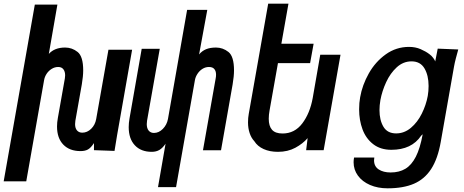

<svg xmlns="http://www.w3.org/2000/svg" viewBox="-100 -815 2520 1042"><path d="M253.5 -406Q253.5 -426.5 244 -439Q234.5 -451.5 216 -451.5Q197 -451.5 180.5 -441.2Q164 -431 153.2 -414.8Q142.5 -398.5 139.5 -381L42.5 169H-80L89 -790H211.5L165 -522.5Q196 -557 253.5 -557Q291 -557 321.2 -533Q351.5 -509 351.5 -433Q351.5 -401.5 344 -357L309 -159.5Q307.5 -150 307.5 -141.5Q307.5 -119 318 -107Q328.5 -95 346.5 -95Q373.5 -95 395 -116.2Q416.5 -137.5 422 -169L488.5 -545H617L552 -175Q534.5 -78.5 521.5 4L410 0V-38.5Q393 -12.5 377.2 -3.8Q361.5 5 337 5Q277.5 5 243.5 -30.2Q209.5 -65.5 209.5 -128.5Q209.5 -150.5 214 -175L252 -389.5Q253.5 -398 253.5 -406Z M798.5 -35Q782.5 -11.5 765 -1.2Q747.5 9 723.5 9Q665 9 631.8 -26.5Q598.5 -62 598.5 -125Q598.5 -147.5 603 -173L669 -550H767L698 -159.5Q696.5 -150 696.5 -141.5Q696.5 -118.5 707 -106Q717.5 -93.5 735.5 -93.5Q762 -93.5 783.8 -115.5Q805.5 -137.5 811.5 -169L915.5 -761.5H1025L980.5 -519.5Q996 -538.5 1018.2 -547.8Q1040.5 -557 1072 -557Q1109.5 -557 1139.8 -533Q1170 -509 1170 -433Q1170 -401.5 1162.5 -357L1099.5 0.5H1001.5L1070.5 -389.5Q1072.5 -399 1072.5 -410Q1072.5 -429 1063.2 -440.2Q1054 -451.5 1034 -451.5Q1015 -451.5 998.8 -441.2Q982.5 -431 971.8 -414.5Q961 -398 958 -381L855.5 200.5H757.5Z M1280 -49Q1263.5 -66.5 1254.8 -92.8Q1246 -119 1246 -151Q1246 -175.5 1250 -197L1355.5 -795H1465.5L1427 -577.5H1602L1583 -472.5H1408.5L1363 -216Q1358.5 -191.5 1358.5 -170.5Q1358.5 -131 1376.2 -110.8Q1394 -90.5 1433.5 -90.5Q1499 -90.5 1540.5 -145.2Q1582 -200 1597 -282.5L1638 -518H1748L1656.5 0H1561.5L1569.5 -65.5Q1544 -35.5 1503 -13.2Q1462 9 1408.5 9Q1364 9 1330.8 -6Q1297.5 -21 1280 -49Z M1819 65.5Q1819 54 1821.5 40H1931.5Q1930 48.5 1930 55Q1930 88 1955.2 104.5Q1980.5 121 2020 121Q2066.5 121 2100 101Q2133.5 81 2156.8 35.5Q2180 -10 2194 -86.5L2185.5 -78.5Q2134 -2 2024 -2Q1965 -2 1925.5 -32.5Q1886 -63 1867.5 -112.8Q1849 -162.5 1849 -221.5Q1849 -257.5 1854.5 -287Q1866 -353.5 1901.5 -416.5Q1937 -479.5 1993.5 -520Q2050 -560.5 2120 -560.5Q2154.5 -560.5 2182.8 -548.2Q2211 -536 2230.5 -521Q2242.5 -512.5 2251.2 -500.5Q2260 -488.5 2262 -481.5L2275.5 -551L2387 -546.5Q2380.5 -523.5 2374 -498.5Q2367.5 -473.5 2364 -453.5L2292 -45Q2276 46.5 2240.2 101.8Q2204.5 157 2146.8 182Q2089 207 2003.5 207Q1950 207 1908 188.8Q1866 170.5 1842.5 138.2Q1819 106 1819 65.5ZM2221.5 -294.5Q2226 -321 2226 -348.5Q2226 -406 2203.5 -444Q2181 -482 2133.5 -482Q2088.5 -482 2053.2 -449.8Q2018 -417.5 1995.8 -369.2Q1973.5 -321 1964.5 -272Q1959.5 -243 1959.5 -217.5Q1959.5 -163 1981 -127Q2002.5 -91 2050 -91Q2094 -91 2130 -121.2Q2166 -151.5 2189.2 -198.5Q2212.5 -245.5 2221.5 -294.5Z"/></svg>

Font: JuliaMono SemiBold
Style: Italic
Weight: 600
Italic angle: -9°
Monospace: yes
Designer: cormullion
Foundry: corm
Version: Version 0.056; ttfautohint (v1.8.4)